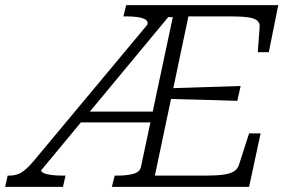

<svg xmlns="http://www.w3.org/2000/svg" viewBox="-71 -730 1115 750"><path d="M-41 -44H-35Q-7 -44 12.5 -56Q32 -68 58 -98L505 -634Q508 -647 497.5 -653.5Q487 -660 467.5 -663Q448 -666 423 -666H411L422 -710H1016L979 -526H936L943 -622Q945 -640 934 -649.5Q923 -659 897 -662.5Q871 -666 828 -666H665L534 -44H729Q772 -44 799.5 -47.5Q827 -51 842.5 -60.5Q858 -70 863 -88L902 -209H947L902 0H366L377 -44H388Q424 -44 450 -51Q476 -58 480 -80L604 -663H586L90 -65Q89 -59 99.5 -54Q110 -49 129.5 -46.5Q149 -44 172 -44H185L175 0H-51ZM249 -294H541V-252H219ZM586 -385Q633 -387 680 -388Q727 -389 774.5 -391Q822 -393 869 -394L856 -336Q810 -338 763.5 -339Q717 -340 670.5 -341.5Q624 -343 577 -344Z"/></svg>

Font: Roboto Serif 20pt ExtraLight
Style: Italic
Weight: 250
Italic angle: -10°
Version: Version 1.007